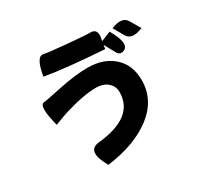

<svg xmlns="http://www.w3.org/2000/svg" viewBox="-181 -1030 1363 1320"><g transform="rotate(-30 500.0 -370.0)"><path d="M149 -344Q104 -516 150 -522Q159 -521 292 -549Q426 -578 527 -578Q655 -578 732 -508Q809 -439 809 -318Q809 -162 675 -59Q542 43 319 72Q232 -80 335 -94Q636 -123 636 -324Q636 -369 602 -399Q569 -430 506 -430Q411 -430 253 -382Q233 -376 149 -344ZM813 -727Q907 -765 939 -709L986 -629Q892 -589 860 -645L813 -727ZM235 -676Q259 -821 311 -811Q345 -803 489 -790Q634 -777 668 -778Q722 -777 712 -713L707 -686L784 -717Q862 -580 803 -555Q767 -540 749 -574L703 -659L698 -628Q399 -648 235 -676Z"/></g></svg>

Font: Swei Half Moon CJK SC
Style: Black
Weight: 900
Version: Version 2.071